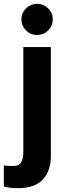

<svg xmlns="http://www.w3.org/2000/svg" viewBox="-67 -767 341 1004"><path d="M127 -584Q93 -584 69 -608Q45 -632 45 -666Q45 -700 69.5 -723.5Q94 -747 127 -747Q161 -747 185 -723Q209 -699 209 -666Q209 -632 185 -608Q161 -584 127 -584ZM27 217Q8 217 -12.5 215Q-33 213 -47 208V98Q-28 101 -6 101Q11 101 23 98Q36 94 43 83Q50 72 52.5 57.5Q55 43 55 26.5Q55 10 55 -6V-521H199V49Q199 127 156.5 172Q114 217 27 217Z"/></svg>

Font: Rosa Sans
Style: Bold
Weight: 700
Designer: Pentagram / MCKL
Foundry: Pentagram / MCKL
Version: Version 1.005;September 16, 2019;FontCreator 11.5.0.2425 64-